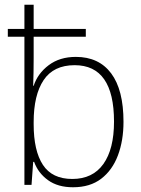

<svg xmlns="http://www.w3.org/2000/svg" viewBox="-20 -780 595 810"><path d="M288 10Q224 10 182.5 -20Q141 -50 124 -97H120L113 0H83V-625H13V-658H83V-760H122V-658H342V-625H122V-535Q122 -510 121.5 -475.5Q121 -441 120 -418H122Q139 -470 185.5 -505Q232 -540 300 -540Q397 -540 449 -470.5Q501 -401 501 -266Q501 -187 477.5 -124.5Q454 -62 407 -26Q360 10 288 10ZM285 -25Q371 -25 416 -88Q461 -151 461 -267Q461 -505 295 -505Q206 -505 164 -442Q122 -379 122 -265V-256Q122 -144 161 -84.5Q200 -25 285 -25Z"/></svg>

Font: Noto Sans Disp ExtLt
Style: Regular
Weight: 200
Designer: Monotype Design Team
Foundry: Monotype Imaging Inc.
Version: Version 2.000;GOOG;noto-source:20170915:90ef993387c0